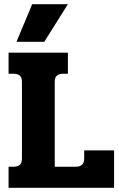

<svg xmlns="http://www.w3.org/2000/svg" viewBox="-20 -899 566 919"><path d="M134 -879H305L192 -699H59ZM21 -101H44Q66 -101 75.5 -110.5Q85 -120 85 -140V-509Q85 -546 45 -546H21V-647H305V-546H282Q242 -546 242 -509V-101H343Q383 -101 383 -140V-179H526V0H21Z"/></svg>

Font: Pridi SemiBold
Style: Regular
Weight: 600
Designer: Katatrad Team
Foundry: CadsonDemak
Version: Version 1.001